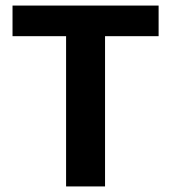

<svg xmlns="http://www.w3.org/2000/svg" viewBox="-20 -670 615 690"><path d="M357.5 0H217.5V-540H25V-650H550V-540H357.5Z"/></svg>

Font: Familjen Grotesk Variable
Style: Regular
Weight: 400
Designer: Anders Wikstroem, Jonas Baeckman, Matilda Gysing, Kristian Moeller
Foundry: Familjen STHLM AB
Version: Version 2.000